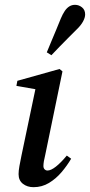

<svg xmlns="http://www.w3.org/2000/svg" viewBox="-20 -762 373 796"><path d="M57 -40Q57 -54 60.5 -73.5Q64 -93 69 -117L129 -403L145 -389L48 -406L52 -427L227 -476L239 -466L168 -122Q164 -106 162 -94Q160 -82 160 -74Q160 -65 165 -60Q170 -55 177 -55Q191 -55 211.5 -71Q232 -87 257 -117L275 -104Q258 -75 235 -48Q212 -21 183 -3.5Q154 14 119 14Q93 14 75 0Q57 -14 57 -40ZM174 -545Q184 -569 193.5 -592Q203 -615 213 -638.5Q223 -662 232 -685Q240 -704 248.5 -716.5Q257 -729 267.5 -735.5Q278 -742 291 -742Q307 -742 320 -731.5Q333 -721 333 -702Q333 -689 324 -672.5Q315 -656 296 -638Q279 -621 261.5 -603.5Q244 -586 227 -568.5Q210 -551 193 -533Z"/></svg>

Font: Source Serif 4 48pt SemiBold
Style: Italic
Weight: 600
Italic angle: -12°
Designer: Frank Grießhammer
Foundry: Adobe Systems Incorporated
Version: Version 4.004;hotconv 1.0.116;makeotfexe 2.5.65601